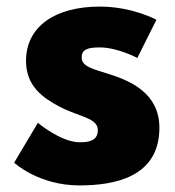

<svg xmlns="http://www.w3.org/2000/svg" viewBox="-20 -548 532 583"><path d="M283 -528C148 -528 59 -468 59 -363C59 -286 111 -250 163 -223C221 -193 277 -190 277 -153C277 -119 247 -116 222 -116C165 -116 95 -175 95 -175L23 -54C23 -54 97 15 221 15C326 15 464 -9 464 -160C464 -265 376 -303 308 -324C264 -338 228 -346 228 -373C228 -397 244 -404 283 -404C337 -404 397 -372 397 -372L455 -488C455 -488 382 -528 283 -528Z"/></svg>

Font: Hussar Techniczny
Style: Bold 
Weight: 700
Foundry: Cannot Into Space Fonts
Version: Version 0.77